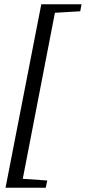

<svg xmlns="http://www.w3.org/2000/svg" viewBox="-20 -716 403 902"><path d="M6 166 174 -696H363L357 -663L238 -656L87 124L202 132L195 166Z"/></svg>

Font: Manuale
Style: Italic
Weight: 400
Italic angle: -11°
Designer: Eduardo Tunni / Pablo Cosgaya
Foundry: Eduardo Tunni / Pablo Cosgaya
Version: Version 1.002